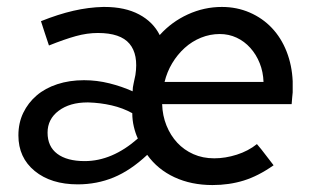

<svg xmlns="http://www.w3.org/2000/svg" viewBox="-20 -524 903 553"><path d="M204 7Q127 7 80 -31.5Q33 -70 33 -134Q33 -170 47 -199Q61 -228 85.5 -249Q110 -270 145 -281.5Q180 -293 222 -293Q259 -293 295 -284Q331 -275 362 -261Q362 -272 365 -284.5Q368 -297 370 -308Q379 -367 353 -398Q327 -429 262 -429Q231 -429 198.5 -420Q166 -411 121 -393Q115 -410 109.5 -427.5Q104 -445 98 -463Q148 -483 191.5 -493Q235 -503 277 -504H281Q340 -504 380.5 -482.5Q421 -461 440 -423Q474 -461 521 -482.5Q568 -504 619 -504Q662 -504 699 -488Q736 -472 763 -443.5Q790 -415 805.5 -375.5Q821 -336 823 -290V-270V-258Q822 -250 821.5 -242.5Q821 -235 820 -224H447Q448 -191 459.5 -162.5Q471 -134 490.5 -113Q510 -92 537 -80Q564 -68 597 -68Q629 -68 662 -78.5Q695 -89 720 -109Q733 -94 744.5 -78.5Q756 -63 768 -48Q724 -17 682 -4Q640 9 592 9Q531 9 482.5 -13.5Q434 -36 404 -78Q356 -33 307.5 -13Q259 7 204 7ZM613 -426Q585 -426 559 -415.5Q533 -405 512 -386Q491 -367 476 -342Q461 -317 454 -288H739Q738 -317 728 -342Q718 -367 701 -386Q684 -405 661.5 -415.5Q639 -426 613 -426ZM117 -142Q117 -102 145 -81Q173 -60 224 -60Q303 -60 377 -125Q370 -140 365.5 -159Q361 -178 361 -198Q334 -213 301.5 -220.5Q269 -228 234 -229H232Q181 -229 149 -205Q117 -181 117 -142Z"/></svg>

Font: Rosa Sans
Style: Italic
Weight: 400
Italic angle: -12°
Designer: Pentagram / MCKL
Foundry: Pentagram / MCKL
Version: Version 1.005;September 16, 2019;FontCreator 11.5.0.2425 64-